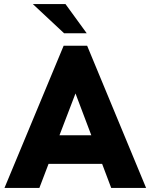

<svg xmlns="http://www.w3.org/2000/svg" viewBox="-20 -921 738 941"><path d="M292 -697H407L696 0H525L480.5 -118H218L173 0H2ZM427.5 -258 350 -463 271.5 -258ZM141 -901H301L405 -758H294Z"/></svg>

Font: HK Grotesk Black
Style: Regular
Weight: 900
Designer: Alfredo Marco Pradil
Foundry: Hanken Design Co.
Version: Version 3.001